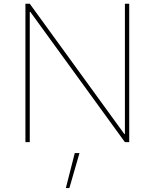

<svg xmlns="http://www.w3.org/2000/svg" viewBox="-20 -747 813 1009"><path d="M113.6 0ZM659.1 0H636.4L139.2 -684.7H136.4V0H113.6V-727.3H136.4L633.5 -42.6H636.4V-727.3H659.1ZM344.5 241.5H326L372.9 57.5H397.7Z"/></svg>

Font: Linik Sans Thin
Style: Regular
Weight: 100
Designer: Fonts by Rasmus Andersson / Changes by Cristiano Sobral with parts from Marc Monis
Foundry: rsms
Version: Version 3.020; ttfautohint (v1.6)